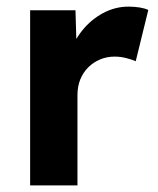

<svg xmlns="http://www.w3.org/2000/svg" viewBox="-20 -560 478 580"><path d="M71 0V-529H208L213 -359L189 -395Q202 -435 228.5 -468Q255 -501 291.5 -520.5Q328 -540 368 -540Q386 -540 401.5 -537.5Q417 -535 428 -530L390 -375Q379 -380 361.5 -384.5Q344 -389 326 -389Q303 -389 282.5 -380.5Q262 -372 246.5 -356.5Q231 -341 222.5 -320Q214 -299 214 -273V0Z"/></svg>

Font: Readex Pro SemiBold
Style: Regular
Weight: 600
Designer: Bonnie Shaver-Troup, Thomas Jockin
Foundry: Lexend
Version: Version 1.204